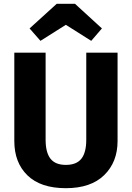

<svg xmlns="http://www.w3.org/2000/svg" viewBox="-20 -969 691 1006"><path d="M192 -755 135 -820 277 -949H373L514 -820L458 -755L325 -839ZM596 -693V-230Q596 -120 526 -51.5Q456 17 325 17Q193 17 124 -50Q55 -117 55 -230V-693H219V-237Q219 -170 244.5 -137.5Q270 -105 325 -105Q381 -105 406.5 -137.5Q432 -170 432 -237V-693Z"/></svg>

Font: FiraGO
Style: Bold
Weight: 700
Designer: bBox Type
Foundry: bBox Type GmbH
Version: Version 1.001;PS 001.001;hotconv 1.0.88;makeotf.lib2.5.64775